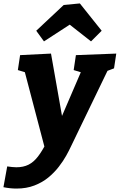

<svg xmlns="http://www.w3.org/2000/svg" viewBox="-78 -854 697 1118"><path d="M-58 236 -36 115Q-21 117 -8 118.5Q5 120 17 120Q58 120 88 105Q118 90 143 57.5Q168 25 195 -28L188 28L64 -444L75 -431L26 -446L39 -533L219 -542L297 -100L253 -109L398 -446L403 -430L351 -446L364 -533L599 -542L586 -456L528 -434L551 -448L336 -3Q325 21 307.5 52.5Q290 84 264 117.5Q238 151 203.5 179.5Q169 208 122.5 226Q76 244 18 244Q-19 244 -58 236ZM178 -613 133 -675 293 -825 387 -834 514 -675 452 -613 275 -752 389 -750Z"/></svg>

Font: Bitter Thin ExtraBold
Style: Italic
Weight: 800
Italic angle: -9°
Version: Version 2.002